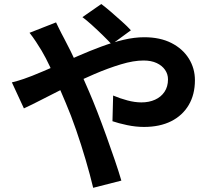

<svg xmlns="http://www.w3.org/2000/svg" viewBox="-20 -853 1040 939"><path d="M526.1 -636.1Q509 -654.8 483 -680.2Q457 -705.7 430 -730.1Q403 -754.6 383.1 -769.2L475.3 -833.3Q493.6 -819.9 521 -796.4Q548.4 -772.8 575.8 -748.2Q603.3 -723.6 620.2 -704.9ZM254.1 -743.5Q258.9 -734.1 265.8 -719.2Q272.8 -704.2 280.7 -689.4Q288.7 -674.6 293.7 -664.8Q324.6 -606.7 356.7 -537.2Q388.8 -467.6 415.8 -404.5Q433.3 -364.2 455.5 -307.3Q477.6 -250.3 499.9 -188.4Q522.2 -126.4 541.7 -69.3Q561.2 -12.2 573.5 30.3L435.7 65.5Q420.7 2.5 399 -71.1Q377.4 -144.8 352.4 -217.1Q327.4 -289.5 301.6 -349.6Q281.6 -396.7 262.4 -441.7Q243.1 -486.7 223.8 -528.1Q204.5 -569.6 183.4 -605.4Q172.5 -623.6 156.1 -648.7Q139.6 -673.8 124.4 -692.6ZM38.1 -450.1Q67.7 -457.2 96.3 -467.1Q125 -477 137.4 -482.3Q191.9 -504.2 248.6 -529.3Q305.3 -554.4 362.5 -579.5Q419.6 -604.5 475.6 -625.2Q531.5 -645.9 584.5 -658.4Q637.5 -670.9 685.4 -670.9Q763 -670.9 818.3 -642.7Q873.6 -614.5 903.5 -566.6Q933.3 -518.7 933.3 -460.7Q933.3 -390.7 902.9 -339.3Q872.5 -287.9 816.9 -260Q761.2 -232.2 684.3 -232.2Q643.7 -232.2 601.2 -241.2Q558.8 -250.2 530 -260.2L533.3 -385.8Q566.9 -371.5 603.1 -361.9Q639.3 -352.2 671.5 -352.2Q709.2 -352.2 738.4 -365.5Q767.7 -378.7 784.6 -404Q801.6 -429.2 801.6 -465Q801.6 -490.4 787.2 -511.3Q772.8 -532.2 746.3 -544.6Q719.7 -557.1 682.1 -557.1Q633.2 -557.1 571.4 -538.4Q509.5 -519.8 441.9 -490.8Q374.3 -461.9 309.3 -429.4Q244.3 -397 189.2 -368.4Q134.1 -339.9 96.9 -322.9Z"/></svg>

Font: Noto Sans HK Thin
Style: Regular
Weight: 100
Designer: Ryoko NISHIZUKA 西塚涼子 (kana, bopomofo & ideographs); Paul D. Hunt (Latin, Greek & Cyrillic); Sandoll Communications 산돌커뮤니
Foundry: Adobe
Version: Version 2.004-H2;hotconv 1.0.118;makeotfexe 2.5.65603